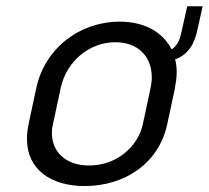

<svg xmlns="http://www.w3.org/2000/svg" viewBox="-20 -587 678 623"><path d="M536.7 -426.7C508.3 -483.3 448.3 -516.7 368.3 -516.7C240 -516.7 125 -431.7 97.5 -300L72.5 -183.3C69.2 -166.7 67.5 -150.8 67.5 -135.8C67.5 -38.3 143.3 16.7 255 16.7C383.3 16.7 495 -55.8 522.5 -183.3L547.5 -300C550.8 -318.3 553.3 -335.8 553.3 -352.5C553.3 -367.5 551.7 -381.7 548.3 -394.2C590.8 -410 611.7 -445 620.8 -491.7L637.5 -566.7H587.5L570.8 -491.7C565 -463.3 558.3 -440 536.7 -426.7ZM354.2 -450C426.7 -450 472.5 -405 472.5 -335.8C472.5 -324.2 470.8 -312.5 468.3 -300L443.3 -183.3C427.5 -111.7 359.2 -50 269.2 -50C191.7 -50 148.3 -95.8 148.3 -155C148.3 -164.2 149.2 -173.3 151.7 -183.3L176.7 -300C195 -388.3 270 -450 354.2 -450Z"/></svg>

Font: BoonHome
Style: Book Oblique
Weight: 400
Italic angle: -12°
Designer: Sungsit Sawaiwan
Foundry: Sungsit Sawaiwan
Version: Version 0.2